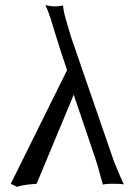

<svg xmlns="http://www.w3.org/2000/svg" viewBox="-20 -718 534 750"><path d="M349 -109C367 -57 368 -43 382 3C382 3 388 1 407 0C420 0 432 0 432 0C463 0 464 3 464 3C450 -27 450 -27 425 -88L257 -575C252 -593 236 -647 235 -650C227 -681 227 -690 226 -697C215 -693 194 -693 194 -693C182 -693 169 -695 157 -698C157 -698 162 -688 167 -676L178 -645C182 -632 201 -568 218 -516L242 -444L22 0L47 12C69 4 96 2 123 0L268 -348Z"/></svg>

Font: Libertinus Sans
Style: Regular
Weight: 400
Designer: Philipp H. Poll, Khaled Hosny
Foundry: Caleb Maclennan
Version: Version 7.050;RELEASE